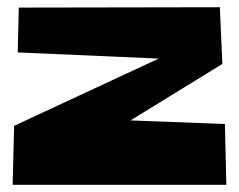

<svg xmlns="http://www.w3.org/2000/svg" viewBox="-20 -541 661 531"><path d="M419 -379 29 -396 32 -520 588 -521 595 -365 594 -364V-363H593L341 -208L602 -198L606 -30H320H15L19 -193Z"/></svg>

Font: LONDON PRESLEY
Style: Regular
Weight: 400
Version: Version 001.000